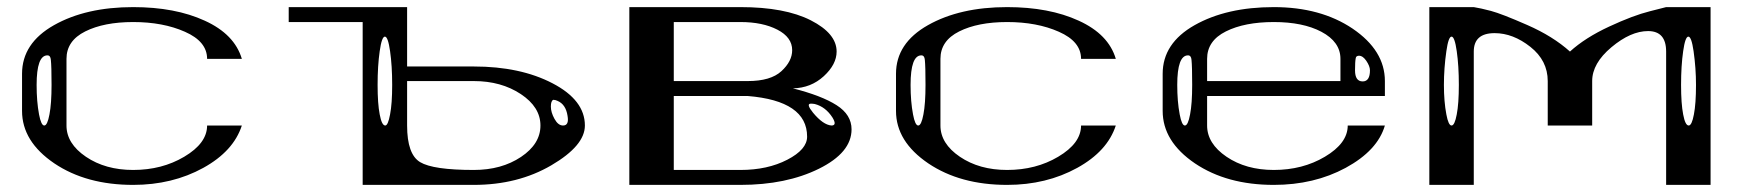

<svg xmlns="http://www.w3.org/2000/svg" viewBox="-20 -520 4914 540"><path d="M123 -351.6Q122.1 -364.3 113.3 -364.3Q83 -364.3 83 -281.2Q83 -234.4 89.8 -198.2Q95.7 -167 104.5 -167Q113.3 -167 119.1 -198.2Q125 -228.5 125 -281.2Q125 -334 123 -351.6ZM42 -208V-312.5Q42 -398.4 131.8 -449.2Q221.7 -500 354.5 -500Q472.7 -500 555.7 -461.9Q639.6 -423.8 660.2 -354.5H562.5Q562.5 -403.3 500 -430.7Q438.5 -458 354.5 -458Q272.5 -458 219.7 -431.6Q167 -405.3 167 -354.5V-167Q167 -116.2 221.7 -79.1Q276.4 -42 354.5 -42Q435.5 -42 498 -79.1Q562.5 -117.2 562.5 -167H660.2Q636.7 -94.7 551.8 -47.9Q464.8 0 354.5 0Q222.7 0 132.8 -60.5Q42 -122.1 42 -208Z M1563.5 -167Q1581.1 -167 1576.2 -194.3Q1571.3 -226.6 1547.9 -236.3Q1542 -239.3 1536.1 -239.3Q1529.3 -236.3 1529.3 -220.2Q1529.3 -204.1 1539.6 -185.5Q1549.8 -167 1563.5 -167ZM1083 -281.2Q1083 -335 1077.1 -376Q1071.3 -417 1062.5 -417Q1053.7 -417 1047.9 -376Q1042 -335 1042 -281.2Q1042 -228.5 1047.9 -198.2Q1053.7 -167 1063.5 -167Q1071.3 -167 1077.1 -198.2Q1083 -228.5 1083 -281.2ZM1125 -292V-167Q1125 -85.9 1161.6 -64Q1198.2 -42 1312.5 -42Q1390.6 -42 1445.3 -78.6Q1500 -115.2 1500 -167Q1500 -218.8 1444.8 -255.4Q1389.6 -292 1312.5 -292ZM1125 -500V-333H1312.5Q1443.4 -333 1534.2 -285.6Q1625 -238.3 1625 -167Q1625 -110.4 1530.8 -55.2Q1436.5 0 1312.5 0H1125H1000V-458H792V-500Z M2318.4 -167Q2335 -167 2321.3 -189.5Q2301.8 -219.7 2271.5 -227.5Q2265.6 -228.5 2260.7 -228.5Q2246.1 -228.5 2266.6 -203.1Q2294.9 -168.9 2318.4 -167ZM1875 -42H2062.5Q2138.7 -42 2194.3 -70.8Q2250 -99.6 2250 -135.7Q2250 -236.3 2083 -250H1875ZM1750 -500H2062.5Q2187.5 -500 2260.3 -462.9Q2333 -425.8 2333 -375Q2333 -338.9 2296.9 -305.7Q2260.7 -272.5 2210 -271.5Q2291 -251 2333 -224.1Q2375 -197.3 2375 -156.2Q2375 -90.8 2283.2 -45.4Q2191.4 0 2062.5 0H1750ZM1875 -292H2083Q2147.5 -292 2177.7 -319.8Q2208 -347.7 2208 -378.9Q2208 -415 2166.5 -436.5Q2125 -458 2062.5 -458H1875Z M2581.1 -351.6Q2580.1 -364.3 2571.3 -364.3Q2541 -364.3 2541 -281.2Q2541 -234.4 2547.9 -198.2Q2553.7 -167 2562.5 -167Q2571.3 -167 2577.1 -198.2Q2583 -228.5 2583 -281.2Q2583 -334 2581.1 -351.6ZM2500 -208V-312.5Q2500 -398.4 2589.8 -449.2Q2679.7 -500 2812.5 -500Q2930.7 -500 3013.7 -461.9Q3097.7 -423.8 3118.2 -354.5H3020.5Q3020.5 -403.3 2958 -430.7Q2896.5 -458 2812.5 -458Q2730.5 -458 2677.7 -431.6Q2625 -405.3 2625 -354.5V-167Q2625 -116.2 2679.7 -79.1Q2734.4 -42 2812.5 -42Q2893.6 -42 2956.1 -79.1Q3020.5 -117.2 3020.5 -167H3118.2Q3094.7 -94.7 3009.8 -47.9Q2922.9 0 2812.5 0Q2680.7 0 2590.8 -60.5Q2500 -122.1 2500 -208Z M3833 -322.3Q3833 -334 3822.3 -349.6Q3812.5 -363.3 3802.7 -363.3Q3793.9 -363.3 3793 -356.4Q3791 -346.7 3791 -322.3Q3791 -291 3812.5 -291Q3833 -291 3833 -322.3ZM3331.1 -351.6Q3330.1 -364.3 3321.3 -364.3Q3291 -364.3 3291 -281.2Q3291 -234.4 3297.9 -198.2Q3303.7 -167 3312.5 -167Q3321.3 -167 3327.1 -198.2Q3333 -228.5 3333 -281.2Q3333 -334 3331.1 -351.6ZM3875 -250H3375V-167Q3375 -116.2 3429.7 -79.1Q3484.4 -42 3562.5 -42Q3643.6 -42 3706.1 -79.1Q3770.5 -117.2 3770.5 -167H3875Q3854.5 -96.7 3764.6 -47.9Q3675.8 0 3562.5 0Q3430.7 0 3340.8 -60.5Q3250 -122.1 3250 -208V-312.5Q3250 -398.4 3339.8 -449.2Q3429.7 -500 3562.5 -500Q3694.3 -500 3784.2 -439.5Q3875 -377.9 3875 -292ZM3750 -292V-354.5Q3750 -402.3 3696.3 -430.7Q3644.5 -458 3562.5 -458Q3480.5 -458 3427.7 -431.6Q3375 -405.3 3375 -354.5V-292Z M4750 -281.2Q4750 -328.1 4743.2 -376Q4737.3 -417 4728.5 -417Q4719.7 -417 4713.9 -376Q4708 -335 4708 -281.2Q4708 -228.5 4713.9 -198.2Q4719.7 -167 4729.5 -167Q4738.3 -167 4744.1 -198.2Q4750 -228.5 4750 -281.2ZM4083 -281.2Q4083 -335 4077.1 -376Q4071.3 -417 4062.5 -417Q4053.7 -417 4047.9 -376Q4041 -328.1 4041 -281.2Q4041 -234.4 4047.9 -198.2Q4053.7 -167 4062.5 -167Q4071.3 -167 4077.1 -198.2Q4083 -228.5 4083 -281.2ZM4000 -500H4125Q4143.6 -497.1 4173.3 -489.3Q4203.1 -481.4 4275.4 -449.7Q4347.7 -418 4395.5 -375Q4438.5 -414.1 4505.9 -445.3Q4573.2 -476.6 4620.1 -488.3L4666 -500H4791V0H4666V-375Q4666 -432.6 4615.2 -432.6Q4566.4 -432.6 4512.2 -387.2Q4458 -341.8 4458 -292V-167H4333V-292Q4333 -349.6 4284.2 -388.2Q4235.4 -426.8 4183.6 -426.8Q4125 -426.8 4125 -375V0H4000Z"/></svg>

Font: okolaksMetalik
Style: bold
Weight: 700
Width: 7
Version: Version 0.6